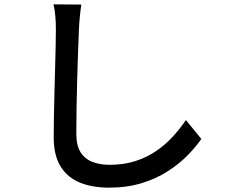

<svg xmlns="http://www.w3.org/2000/svg" viewBox="-20 -806 1040 883"><path d="M354 -785Q350 -758 347 -727.5Q344 -697 343 -670Q341 -629 339 -568.5Q337 -508 335 -440.5Q333 -373 332 -307.5Q331 -242 331 -190Q331 -137 350.5 -106Q370 -75 405 -61.5Q440 -48 483 -48Q549 -48 602 -65Q655 -82 697.5 -111Q740 -140 774 -177Q808 -214 835 -254L906 -167Q881 -131 843 -92Q805 -53 752.5 -19Q700 15 632.5 36Q565 57 481 57Q405 57 348 34Q291 11 259 -40Q227 -91 227 -174Q227 -217 228 -271Q229 -325 230.5 -382.5Q232 -440 233.5 -495Q235 -550 236 -596Q237 -642 237 -670Q237 -702 234.5 -731.5Q232 -761 226 -786Z"/></svg>

Font: Noto Sans SC Medium
Style: Regular
Weight: 500
Designer: Ryoko NISHIZUKA  (kana, bopomofo & ideographs); Paul D. Hunt (Latin, Greek & Cyrillic); Sandoll Communications , Soo-you
Foundry: Adobe
Version: Version 2.004-H2;hotconv 1.0.118;makeotfexe 2.5.65603